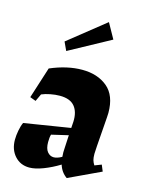

<svg xmlns="http://www.w3.org/2000/svg" viewBox="-110 -768 648 852"><g transform="rotate(15 214.0 -341.5)"><path d="M428 -52 281 17Q254 -2 244 -35Q208 -13 171.5 1Q135 15 108 15Q67 15 41 -14Q15 -43 15 -88Q15 -108 19.5 -131.5Q24 -155 31 -169L243 -203L245 -232Q247 -277 226 -302.5Q205 -328 158 -328Q137 -328 114 -323.5Q91 -319 75 -312L59 -278L32 -288L78 -432Q155 -465 224 -465Q295 -465 340 -427.5Q385 -390 385 -310L384 -290L374 -155L372 -119Q372 -101 375 -90.5Q378 -80 385 -69L416 -81ZM238 -69 237 -90 238 -112 241 -169 164 -151Q160 -138 160 -116Q160 -86 172 -71.5Q184 -57 201 -57Q217 -57 238 -69ZM115 -566 283 -700 322 -630 133 -527Z"/></g></svg>

Font: Rakkas
Style: Regular
Weight: 400
Designer: Zeynep Akay
Foundry: Zeynep Akay
Version: Version 2.000